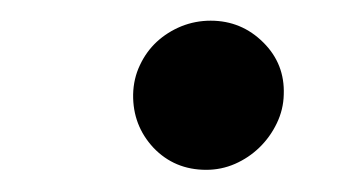

<svg xmlns="http://www.w3.org/2000/svg" viewBox="-20 -571 323 181"><path d="M105.5 -481.9Q105.8 -496.8 111.9 -509.6Q117.9 -522.4 127.8 -531.6Q137.8 -540.8 150.9 -546.2Q164.1 -551.5 178.6 -551.5Q207.7 -551.5 228.3 -530.9Q248.6 -510.7 247.5 -481.9Q247.2 -467.7 240.9 -454.7Q234.7 -441.8 224.6 -432Q214.5 -422.2 201.5 -416.5Q188.6 -410.9 174.4 -410.9Q144.5 -410.9 124.6 -431.8Q105.1 -452.8 105.5 -481.9Z"/></svg>

Font: Inter P Medium
Style: Italic
Weight: 500
Italic angle: 9.39999°
Designer: Rasmus Andersson
Foundry: rsms
Version: Version 3.018;git-588b23468